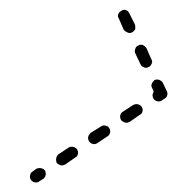

<svg xmlns="http://www.w3.org/2000/svg" viewBox="-20 -364 365 396"><path d="M42 -2Q41 3 44 7Q45 9 47 10Q49 12 52 12Q54 13 57 12Q59 12 61 10L69 5Q71 4 72 2Q74 0 74 -3Q75 -5 74 -8Q74 -10 73 -12Q70 -16 65 -17Q60 -18 55 -16L47 -10Q43 -8 42 -2ZM96 -38Q95 -33 97 -28Q99 -26 101 -25Q103 -24 105 -23Q108 -23 110 -23Q113 -24 115 -25L135 -39Q137 -40 139 -42Q140 -44 141 -47Q141 -49 141 -51Q140 -54 139 -56Q136 -60 131 -61Q126 -62 122 -60L101 -46Q97 -43 96 -38ZM164 -86Q162 -84 162 -82Q161 -79 162 -77Q162 -75 164 -72Q167 -68 172 -67Q177 -66 181 -69L202 -83Q204 -84 205 -86Q207 -88 207 -91Q208 -93 207 -95Q207 -98 205 -100Q203 -104 197 -105Q192 -106 188 -103L167 -90Q165 -88 164 -86ZM228 -126Q227 -121 230 -116Q232 -114 234 -113Q236 -112 238 -111Q241 -111 243 -111Q245 -112 248 -113L268 -127Q273 -129 274 -135Q275 -140 272 -144Q269 -148 264 -149Q259 -150 254 -147L234 -134Q229 -131 228 -126ZM296 -172Q295 -171 295 -170Q294 -167 295 -165Q295 -162 297 -160Q300 -156 305 -155Q310 -154 314 -157L320 -161Q324 -163 325 -168Q326 -172 324 -176L316 -193Q314 -197 309 -199Q304 -201 299 -199Q295 -196 293 -191Q291 -187 294 -182L297 -175Q296 -174 296 -172ZM277 -225Q282 -223 287 -226Q291 -228 293 -233Q295 -238 292 -242L282 -265Q279 -269 275 -271Q270 -273 265 -270Q260 -268 259 -263Q257 -258 259 -254L270 -231Q272 -227 277 -225ZM243 -297Q247 -295 252 -297Q254 -298 256 -300Q258 -302 259 -304Q259 -307 259 -309Q259 -312 258 -314L247 -336Q245 -341 240 -343Q235 -345 231 -342Q226 -340 224 -335Q222 -330 225 -326L235 -303Q238 -299 243 -297Z"/></svg>

Font: FRB American Cursive Guidelines Dashed
Style: Italic
Weight: 400
Italic angle: -25°
Version: Version 2.0;Modular Font Editor K font №1